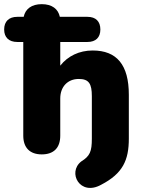

<svg xmlns="http://www.w3.org/2000/svg" viewBox="-51 -734 698 924"><path d="M436 155C540 101 569 37 569 -67V-278C569 -422 511 -491 395 -491C330 -491 275 -464 239 -418V-532H370C410 -532 432 -554 432 -592C432 -631 410 -653 370 -653H237C229 -691 199 -714 150 -714C101 -714 71 -691 63 -653H32C-8 -653 -31 -631 -31 -592C-31 -554 -8 -532 32 -532H61V-81C61 -23 93 9 150 9C208 9 239 -23 239 -81V-260C239 -317 275 -354 328 -354C377 -354 391 -331 391 -271V-67C391 -5 382 17 340 43C272 96 334 212 436 155Z"/></svg>

Font: Nunito Black
Style: Regular
Weight: 900
Designer: Vernon Adams
Foundry: Vernon Adams
Version: Version 3.602